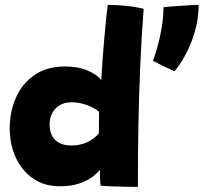

<svg xmlns="http://www.w3.org/2000/svg" viewBox="-20 -746 816 770"><path d="M383 -1.5Q382 -11.5 381.2 -31.8Q380.5 -52 380.5 -65Q371.5 -53 351.5 -37.5Q331.5 -22 299 -10.5Q266.5 1 219.5 1Q157.5 1 112.5 -30.2Q67.5 -61.5 43.2 -114.2Q19 -167 19 -231.5Q19 -297 43.5 -353.5Q68 -410 117.8 -444.8Q167.5 -479.5 242.5 -479.5Q294.5 -479.5 333.5 -462.2Q372.5 -445 386 -424.5Q388 -461.5 391.5 -509.2Q395 -557 399.2 -603.2Q403.5 -649.5 407 -683.2Q410.5 -717 412 -726.5Q443.5 -726.5 484 -722.8Q524.5 -719 556 -710.5Q547.5 -596 542.5 -482.8Q537.5 -369.5 535.2 -249.8Q533 -130 533 3.5Q520.5 3.5 491.5 3Q462.5 2.5 431.8 1.5Q401 0.5 383 -1.5ZM267 -162.5Q301 -162.5 330 -176Q359 -189.5 376.5 -211.5Q376.5 -230.5 376.8 -257Q377 -283.5 377.5 -297Q361.5 -312.5 329.8 -324.2Q298 -336 268 -336Q227 -336 203 -311Q179 -286 179 -247.5Q179 -206 201.8 -184.2Q224.5 -162.5 267 -162.5ZM776.5 -726.5Q776.5 -676.5 764.8 -631.8Q753 -587 736 -551Q719 -515 703.2 -491.5Q687.5 -468 679.5 -460.5Q671.5 -463.5 652.2 -472.8Q633 -482 615.2 -491Q597.5 -500 593.5 -502Q599.5 -518 609.8 -552.5Q620 -587 627.8 -630.8Q635.5 -674.5 635.5 -717Q641.5 -718 660 -719.5Q678.5 -721 701.8 -722.5Q725 -724 745.5 -725.2Q766 -726.5 776.5 -726.5Z"/></svg>

Font: Grandstander ExtraBold
Style: Regular
Weight: 800
Designer: Tyler Finck
Foundry: Etcetera Type Co
Version: Version 1.200; ttfautohint (v1.8.3)